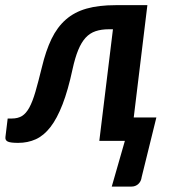

<svg xmlns="http://www.w3.org/2000/svg" viewBox="-37 -532 648 725"><path d="M553.5 -88.5 498 136.5Q496 153 485.2 162.8Q474.5 172.5 460 172.5H385L434.5 0H338L389.5 -421.5H374.5Q345.5 -421.5 324 -414.2Q302.5 -407 286.5 -389.8Q270.5 -372.5 258.5 -343.5Q246.5 -314.5 237 -271Q220 -191.5 199.2 -138Q178.5 -84.5 153.5 -52.2Q128.5 -20 98.2 -6.2Q68 7.5 31.5 7.5Q3.5 7.5 -7.2 2.8Q-18 -2 -16.5 -14.5L-8 -84.5H8Q30.5 -84.5 46 -94Q61.5 -103.5 73.8 -126Q86 -148.5 96.8 -185.5Q107.5 -222.5 121 -277.5Q136 -340.5 157.5 -385Q179 -429.5 211.5 -458Q244 -486.5 289.8 -499.5Q335.5 -512.5 399.5 -512.5H519.5L468 -88.5Z"/></svg>

Font: Lato 2
Style: Bold Italic
Weight: 700
Italic angle: -7°
Designer: Lukasz Dziedzic with Adam Twardoch and Botio Nikoltchev
Foundry: tyPoland Lukasz Dziedzic
Version: Version 2.015; 2015-08-06; http://www.latofonts.com/